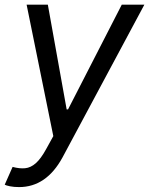

<svg xmlns="http://www.w3.org/2000/svg" viewBox="-31 -565 620 797"><path d="M48.3 211.6Q27 211.6 10.5 208.3Q-6 204.9 -11.4 201.7L21.3 127.8Q50.4 135.7 73.5 133.3Q96.6 131 117.5 112.6Q138.5 94.1 160.5 54L190.3 0L79.5 -545.5H167.6L245.7 -110.8H251.4L474.4 -545.5H568.2L228.7 88.1Q161.6 211.6 48.3 211.6Z"/></svg>

Font: Inter UI
Style: Italic
Weight: 400
Italic angle: -9.39999°
Designer: Rasmus Andersson
Foundry: rsms
Version: 3.2;8d6f07862